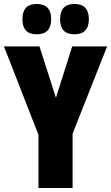

<svg xmlns="http://www.w3.org/2000/svg" viewBox="-20 -948 560 968"><path d="M165 -775Q238 -775 238 -851Q238 -928 165 -928Q93 -928 93 -851Q93 -775 165 -775ZM355 -775Q428 -775 428 -851Q428 -928 355 -928Q283 -928 283 -851Q283 -775 355 -775ZM179 -714H0L174 -268V0H346V-274L520 -714H344L262 -455Z"/></svg>

Font: Noto Sans Display Condensed Black
Style: Regular
Weight: 900
Width: 3
Designer: Monotype Design team
Foundry: Monotype Imaging Inc.
Version: 1.000